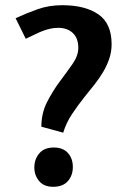

<svg xmlns="http://www.w3.org/2000/svg" viewBox="-20 -707 473 738"><path d="M409 -537Q409 -508 400 -481.5Q391 -455 376.5 -430.5Q362 -406 343.5 -382.5Q325 -359 307 -337Q279 -302 256.5 -268Q234 -234 223 -197L139 -220Q139 -272 161 -315Q183 -358 210 -394Q237 -430 259 -461.5Q281 -493 281 -523Q281 -560 260 -580Q239 -600 204 -600Q188 -600 174.5 -597Q161 -594 147 -589Q133 -584 117 -576Q101 -568 79 -558L40 -637Q81 -656 124.5 -671.5Q168 -687 219 -687Q307 -687 358 -652Q409 -617 409 -537ZM260 -65Q260 -33 241 -11Q222 11 184 11Q149 11 130.5 -11Q112 -33 112 -63Q112 -95 131 -117.5Q150 -140 187 -140Q222 -140 241 -119Q260 -98 260 -65Z"/></svg>

Font: Amaranth
Style: Regular
Weight: 400
Designer: Gesine Todt
Foundry: Gesine Todt
Version: Version 1.001